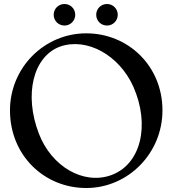

<svg xmlns="http://www.w3.org/2000/svg" viewBox="-20 -927 864 962"><path d="M412 15C622 15 794 -159 794 -374C794 -597 622 -760 412 -760C201 -760 30 -587 30 -374C30 -149 201 15 412 15ZM536 -49C397 0 238 -93 175 -257C99 -453 146 -645 282 -694C416 -740 577 -651 648 -493C734 -298 685 -102 536 -49ZM516 -799C546 -799 570 -823 570 -853C570 -883 546 -907 516 -907C486 -907 462 -883 462 -853C462 -823 486 -799 516 -799ZM303 -799C333 -799 357 -823 357 -853C357 -883 333 -907 303 -907C273 -907 249 -883 249 -853C249 -823 273 -799 303 -799Z"/></svg>

Font: Basteleur Moonlight
Style: Regular
Weight: 300
Designer: Keussel
Foundry: Keussel Studio
Version: Version 1.300;Glyphs 3.2 (3192)